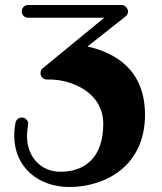

<svg xmlns="http://www.w3.org/2000/svg" viewBox="-20 -720 646 768"><path d="M560 -261C560 -444 437 -510 330 -534L483 -655C489 -660 492 -667 492 -674C492 -687 480 -700 466 -700H93C78 -700 67 -689 67 -674C67 -660 78 -649 93 -649H397L151 -447C145 -442 142 -435 142 -427C142 -415 152 -402 167 -402C168 -402 168 -402 169 -402C169 -402 173 -402 179 -402C265 -402 393 -351 393 -225C393 -85 315 -33 222 -33C140 -33 88 -96 88 -176C88 -190 90 -205 92 -220C92 -222 93 -223 93 -225C93 -236 83 -250 67 -250C55 -250 44 -241 42 -229C38 -210 37 -193 37 -177C37 -48 137 28 257 28C399 28 560 -54 560 -261Z"/></svg>

Font: Ribeye
Style: Regular
Weight: 400
Designer: Astigmatic (AOETI)
Foundry: Astigmatic (AOETI)
Version: Version 1.000